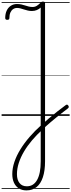

<svg xmlns="http://www.w3.org/2000/svg" viewBox="-20 -1443 887 2391"><path d="M309 928Q254 928 214.5 903Q175 878 154 832.5Q133 787 133 725Q133 651 159.5 573Q186 495 234 417Q282 339 348 262.5Q414 186 493 116Q541 72 591 29.5Q641 -13 693 -54Q745 -95 797 -133Q809 -142 817 -139.5Q825 -137 832 -126Q838 -116 836 -108Q834 -100 824 -92Q768 -51 713 -6.5Q658 38 605.5 83Q553 128 505 174Q436 237 378.5 305Q321 373 279 444Q237 515 214 586.5Q191 658 191 726Q191 796 223 836.5Q255 877 314 877Q398 877 442.5 797Q487 717 487 567V-1349Q466 -1329 438 -1317.5Q410 -1306 377 -1306Q351 -1306 327 -1311.5Q303 -1317 280.5 -1324.5Q258 -1332 236 -1338Q214 -1344 192 -1344Q165 -1344 143.5 -1329.5Q122 -1315 109.5 -1287Q97 -1259 97 -1219Q97 -1209 91.5 -1202.5Q86 -1196 70 -1196Q57 -1196 51 -1202Q45 -1208 45 -1219Q45 -1271 63 -1310Q81 -1349 114.5 -1371Q148 -1393 191 -1393Q221 -1393 246 -1387.5Q271 -1382 293.5 -1374.5Q316 -1367 338 -1361.5Q360 -1356 385 -1356Q416 -1356 439.5 -1371.5Q463 -1387 480 -1404Q490 -1414 496.5 -1418.5Q503 -1423 514 -1423Q527 -1423 534 -1418.5Q541 -1414 541 -1404V566Q541 683 514 764Q487 845 435.5 886.5Q384 928 309 928ZM0 898H847V908H0ZM0 -20H847V0H0ZM0 -505H847V-500H0ZM0 -1418H847V-1408H0Z"/></svg>

Font: Playwrite FR Trad Guides
Style: Regular
Weight: 400
Designer: Veronika Burian, José Scaglione
Foundry: TypeTogether
Version: Version 1.003